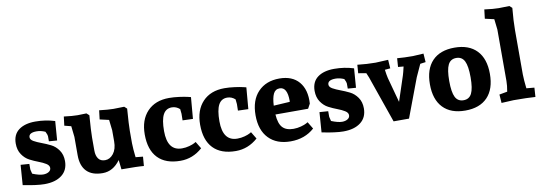

<svg xmlns="http://www.w3.org/2000/svg" viewBox="-59 -1154 4389 1557"><g transform="rotate(-10 2136.0 -375.5)"><path d="M220 -503Q304 -503 380 -479L368 -321L301 -326V-369Q301 -379 287 -407Q251 -423 217 -423Q152 -423 152 -385Q152 -365 178 -350.5Q204 -336 240.5 -322.5Q277 -309 313.5 -291Q350 -273 376 -236Q402 -199 402 -146Q402 -71 349.5 -30.5Q297 10 207 10Q175 10 130.5 4Q86 -2 58 -8L30 -13L42 -178L113 -173V-128Q113 -127 114 -122.5Q115 -118 116.5 -112.5Q118 -107 119 -102Q120 -97 121 -94L122 -91Q176 -69 210 -69Q237 -69 255.5 -80.5Q274 -92 274 -112Q274 -133 249 -148.5Q224 -164 189 -177Q154 -190 118.5 -208.5Q83 -227 58 -264Q33 -301 33 -354Q33 -428 83 -465.5Q133 -503 220 -503Z M737 -429 746 -503Q821 -494 863 -494L951 -496L972 -477Q962 -345 962 -295V-193Q962 -171 964.5 -142Q967 -113 969 -95L971 -77L1031 -71L1025 5Q976 0 841 0L832 -78Q773 4 687 4Q600 4 555.5 -41.5Q511 -87 511 -174V-325L501 -415L446 -429L455 -503Q525 -494 567 -494L640 -496L661 -477Q651 -345 651 -295V-188Q651 -146 669 -121Q687 -96 724 -96Q764 -96 793 -133Q822 -170 822 -234V-325L812 -412Z M1321 -503Q1360 -503 1404.5 -497Q1449 -491 1473 -485L1498 -479L1483 -302L1398 -305L1399 -359Q1397 -385 1395 -398Q1366 -424 1330 -424Q1281 -424 1258 -380.5Q1235 -337 1235 -245Q1235 -82 1355 -82Q1386 -82 1415 -90Q1444 -98 1458 -106L1472 -114L1507 -56Q1427 15 1326 15Q1204 15 1140 -51.5Q1076 -118 1076 -245Q1076 -365 1141.5 -434Q1207 -503 1321 -503Z M1777 -503Q1816 -503 1860.5 -497Q1905 -491 1929 -485L1954 -479L1939 -302L1854 -305L1855 -359Q1853 -385 1851 -398Q1822 -424 1786 -424Q1737 -424 1714 -380.5Q1691 -337 1691 -245Q1691 -82 1811 -82Q1842 -82 1871 -90Q1900 -98 1914 -106L1928 -114L1963 -56Q1883 15 1782 15Q1660 15 1596 -51.5Q1532 -118 1532 -245Q1532 -365 1597.5 -434Q1663 -503 1777 -503Z M2229 -503Q2335 -503 2390 -438.5Q2445 -374 2438 -260L2417 -221H2148Q2153 -145 2183 -113Q2213 -81 2273 -81Q2305 -81 2335.5 -89.5Q2366 -98 2380 -106L2394 -114L2429 -56Q2350 15 2233 15Q2118 15 2053 -52.5Q1988 -120 1988 -242Q1988 -366 2053.5 -434.5Q2119 -503 2229 -503ZM2218 -424Q2182 -424 2166 -390.5Q2150 -357 2147 -294L2280 -302Q2281 -308 2281 -310Q2281 -424 2218 -424Z M2681 -503Q2765 -503 2841 -479L2829 -321L2762 -326V-369Q2762 -379 2748 -407Q2712 -423 2678 -423Q2613 -423 2613 -385Q2613 -365 2639 -350.5Q2665 -336 2701.5 -322.5Q2738 -309 2774.5 -291Q2811 -273 2837 -236Q2863 -199 2863 -146Q2863 -71 2810.5 -30.5Q2758 10 2668 10Q2636 10 2591.5 4Q2547 -2 2519 -8L2491 -13L2503 -178L2574 -173V-128Q2574 -127 2575 -122.5Q2576 -118 2577.5 -112.5Q2579 -107 2580 -102Q2581 -97 2582 -94L2583 -91Q2637 -69 2671 -69Q2698 -69 2716.5 -80.5Q2735 -92 2735 -112Q2735 -133 2710 -148.5Q2685 -164 2650 -177Q2615 -190 2579.5 -208.5Q2544 -227 2519 -264Q2494 -301 2494 -354Q2494 -428 2544 -465.5Q2594 -503 2681 -503Z M3421 -428 3376 -422Q3335 -335 3329 -319L3209 0H3082Q2970 -322 2962 -344Q2950 -383 2932 -423L2867 -434L2872 -503Q2951 -494 3021 -494L3125 -499L3130 -428L3085 -424Q3091 -379 3097 -354L3153 -148L3221 -354Q3227 -372 3239 -424L3194 -428L3199 -499Q3258 -494 3328 -494L3416 -499Z M3854 -436Q3918 -369 3918 -244Q3918 -119 3854 -52Q3790 15 3671 15Q3552 15 3488 -52Q3424 -119 3424 -244Q3424 -369 3488 -436Q3552 -503 3671 -503Q3790 -503 3854 -436ZM3738.5 -111Q3759 -152 3759 -244Q3759 -336 3738.5 -377Q3718 -418 3671 -418Q3624 -418 3603.5 -377Q3583 -336 3583 -244Q3583 -152 3603.5 -111Q3624 -70 3671 -70Q3718 -70 3738.5 -111Z M3955 -691 3964 -766Q4039 -756 4081 -756L4169 -758L4190 -739Q4180 -632 4180 -557V-193Q4180 -171 4182.5 -142Q4185 -113 4187 -95L4189 -77L4254 -71L4249 5Q4183 0 4070 0L3970 5L3965 -65L4031 -77Q4040 -126 4040 -163V-587L4030 -674Z"/></g></svg>

Font: Andada
Style: Bold
Weight: 700
Designer: Carolina Giovagnoli
Foundry: Carolina Giovagnoli
Version: Version 1.003